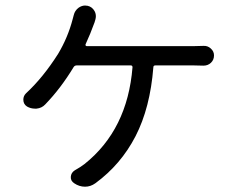

<svg xmlns="http://www.w3.org/2000/svg" viewBox="-20 -624 877 711"><path d="M296.9 -460Q295.9 -457 297.4 -455.1Q298.8 -453.1 301.8 -453.1H695.3Q714.8 -453.1 733.4 -454.1Q749 -455.1 760.7 -444.3Q772.5 -433.6 772.5 -418.9Q772.5 -402.3 761.2 -391.6Q750 -380.9 733.4 -380.9Q711.9 -381.8 695.3 -381.8H555.7Q547.9 -381.8 547.9 -375Q536.1 -224.6 481.9 -119.6Q427.7 -14.6 333 54.7Q315.4 67.4 294.9 67.4Q273.4 67.4 254.9 54.7Q241.2 45.9 242.2 30.8Q243.2 15.6 256.8 6.8Q279.3 -5.9 293 -16.6Q452.1 -143.6 470.7 -375Q470.7 -381.8 463.9 -381.8H264.6Q256.8 -381.8 252.9 -376Q205.1 -296.9 147.5 -237.3Q134.8 -223.6 115.2 -221.7Q112.3 -221.7 109.4 -221.7Q93.8 -221.7 80.1 -229.5Q66.4 -238.3 66.4 -254.9Q66.4 -268.6 76.2 -278.3Q139.6 -336.9 195.3 -424.8Q231.4 -485.4 249 -552.7Q251 -559.6 252.9 -567.4Q256.8 -585 271.5 -595.7Q283.2 -603.5 294.9 -603.5Q299.8 -603.5 304.7 -602.5Q321.3 -598.6 330.1 -583Q335 -574.2 335 -563.5Q335 -557.6 333 -550.8Q331.1 -545.9 330.1 -541Q314.5 -498 296.9 -460Z"/></svg>

Font: Gen Jyuu Gothic P Regular
Style: Regular
Weight: 400
Designer: [Source Han Sans]
Ryoko NISHIZUKA  (kana & ideographs); Paul D. Hunt (Latin, Greek & Cyrillic); Wenlong ZHANG  (bopomofo
Version: Version 1.002.20150607